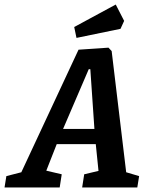

<svg xmlns="http://www.w3.org/2000/svg" viewBox="-65 -826 663 846"><path d="M548 -50 540 0H297L306 -58L369 -73L357 -191H185L139 -74L207 -58L198 0H-45L-37 -50L29 -67L281 -607L413 -616L427 -601L491 -67ZM213 -258H351L333 -521H326ZM262 -707 445 -806 482 -734 466 -699 272 -659Z"/></svg>

Font: Grenze SemiBold
Style: Italic
Weight: 600
Italic angle: -10°
Designer: Renata Polastri
Foundry: Omnibus-Type
Version: Version 1.002; ttfautohint (v1.8)